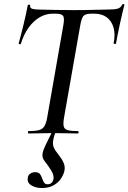

<svg xmlns="http://www.w3.org/2000/svg" viewBox="-20 -673 647 968"><path d="M123 0Q121 0 121 -6Q121 -12 123 -12Q158 -12 176.5 -17Q195 -22 204 -37Q213 -52 218 -81L299 -544Q306 -581 298.5 -592.5Q291 -604 261 -604H245Q210 -604 178.5 -585Q147 -566 123 -532Q99 -498 85 -452Q84 -449 78.5 -450.5Q73 -452 74 -454Q78 -468 84.5 -492.5Q91 -517 98 -546Q105 -575 111 -602.5Q117 -630 120 -647Q122 -650 127.5 -649.5Q133 -649 132 -646Q130 -631 145 -628Q160 -625 171 -625Q208 -624 257.5 -623Q307 -622 354 -622Q414 -622 455 -623.5Q496 -625 530 -625Q558 -625 573.5 -629.5Q589 -634 596 -650Q598 -653 603 -652.5Q608 -652 607 -648Q603 -633 596.5 -605.5Q590 -578 583.5 -548Q577 -518 572 -492.5Q567 -467 565 -454Q564 -451 558 -451.5Q552 -452 553 -456Q562 -500 552.5 -533.5Q543 -567 518.5 -585.5Q494 -604 456 -604H440Q409 -604 399.5 -591Q390 -578 384 -542L303 -81Q298 -52 301 -37Q304 -22 321 -17Q338 -12 374 -12Q376 -12 376 -6Q376 0 374 0Q349 0 317.5 -1Q286 -2 248 -2Q213 -2 181 -1Q149 0 123 0ZM191 275Q160 275 138 261.5Q116 248 120 224Q122 209 133 202Q144 195 157 195Q174 195 181 204Q188 213 192 225Q196 237 201.5 246.5Q207 256 220 256Q245 256 250 227Q252 209 237.5 185.5Q223 162 204 138Q191 121 194.5 101.5Q198 82 209 60L249 -21H265Q251 15 248 36Q245 57 251.5 71.5Q258 86 273 104Q292 128 300.5 147.5Q309 167 305 187Q302 204 289 225Q276 246 251.5 260.5Q227 275 191 275Z"/></svg>

Font: Cormorant Light SemiBold
Style: Italic
Weight: 600
Italic angle: -10°
Version: Version 4.000